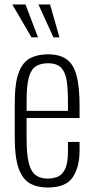

<svg xmlns="http://www.w3.org/2000/svg" viewBox="-20 -830 419 859"><path d="M193 9Q147 9 114 -9.5Q81 -28 63.5 -76.5Q46 -125 46 -214V-368Q46 -459 64 -506Q82 -553 115.5 -570Q149 -587 194 -587Q248 -587 279 -564Q310 -541 323 -490.5Q336 -440 336 -357V-302H99V-210Q99 -141 108.5 -102Q118 -63 139 -47Q160 -31 193 -31Q214 -31 235 -38Q256 -45 270 -71Q284 -97 284 -152V-195H336V-157Q336 -83 305.5 -37Q275 9 193 9ZM99 -334H284V-379Q284 -431 278.5 -468.5Q273 -506 254 -526.5Q235 -547 194 -547Q162 -547 140.5 -533.5Q119 -520 109 -483.5Q99 -447 99 -378ZM121 -663 35 -810H94L150 -663ZM219 -663 152 -810H204L246 -663Z"/></svg>

Font: Oswald ExtraLight
Style: Regular
Weight: 250
Designer: Vernon Adams
Foundry: Vernon Adams
Version: Version 4.100; ttfautohint (v1.8.1.43-b0c9)